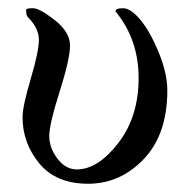

<svg xmlns="http://www.w3.org/2000/svg" viewBox="-20 -442 469 470"><path d="M168 -27.3Q219.7 -27.3 269.5 -91.8Q319.3 -156.2 319.3 -251Q319.3 -345.7 262.7 -414.1Q262.7 -421.9 281.2 -421.9Q299.8 -421.9 323.2 -394Q346.7 -366.2 368.2 -314.5Q389.6 -262.7 389.6 -220.7Q389.6 -113.3 332 -52.7Q274.4 7.8 195.8 7.8Q117.2 7.8 76.2 -42Q35.2 -91.8 35.2 -155.3Q35.2 -181.6 55.2 -249Q75.2 -316.4 75.2 -344.7Q75.2 -373 47.9 -400.4Q43.9 -404.3 43.9 -418Q43.9 -421.9 60.5 -421.9Q77.1 -421.9 114.3 -392.6Q151.4 -363.3 151.4 -330.6Q151.4 -297.9 126 -217.8Q100.6 -137.7 100.6 -108.9Q100.6 -80.1 120.6 -53.7Q140.6 -27.3 168 -27.3Z"/></svg>

Font: CrimsonText-Roman
Style: Roman
Weight: 400
Version: Version 0.13